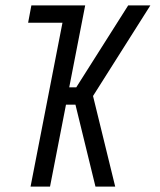

<svg xmlns="http://www.w3.org/2000/svg" viewBox="-20 -690 590 710"><path d="M333 0 259 -303H224L165 0H93L211 -606H84L96 -670H295L236 -367H262L454 -670H536L324 -335L406 0Z"/></svg>

Font: Lode
Style: Italic
Weight: 400
Italic angle: -11°
Monospace: yes
Designer: Belleve Invis
Foundry: Belleve Invis
Version: Version 29.2.0; ttfautohint (v1.8.3)